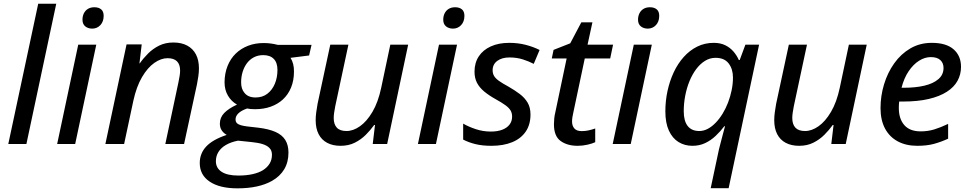

<svg xmlns="http://www.w3.org/2000/svg" viewBox="-20 -780 5254 1040"><path d="M24.9 0 187 -759.8H284.7L123 0Z M289.6 0 403.8 -538.1H501.5L387.2 0ZM479.5 -625Q457 -625 441.9 -637.2Q426.8 -649.4 426.8 -673.3Q426.8 -692.4 434.3 -707.8Q441.9 -723.1 456.3 -731.9Q470.7 -740.7 491.2 -740.7Q514.6 -740.7 528.1 -729.2Q541.5 -717.8 541.5 -694.3Q541.5 -663.1 523.7 -644Q505.9 -625 479.5 -625Z M550.8 0 665.5 -539.6H747.6L735.4 -437H737.3Q756.3 -464.4 782.2 -490.2Q808.1 -516.1 842 -533Q876 -549.8 918.9 -549.8Q962.9 -549.8 993.9 -533.2Q1024.9 -516.6 1041.3 -485.4Q1057.6 -454.1 1057.6 -410.2Q1057.6 -388.7 1054.2 -365.7Q1050.8 -342.8 1046.9 -323.2L977.1 0H875.5L946.3 -333Q950.7 -354 953.1 -369.4Q955.6 -384.8 955.6 -397.9Q955.6 -431.2 938.5 -448Q921.4 -464.8 887.7 -464.8Q852.5 -464.8 816.2 -439.5Q779.8 -414.1 749.5 -362.8Q719.2 -311.5 702.1 -233.4L652.3 0Z M1266.1 240.2Q1170.4 240.2 1116.2 204.1Q1062 168 1062 103Q1062 51.3 1096.9 13.7Q1131.8 -23.9 1208 -49.3Q1189.9 -59.6 1180.4 -74.7Q1170.9 -89.8 1170.9 -109.9Q1170.9 -143.6 1194.6 -168Q1218.3 -192.4 1263.7 -213.4Q1232.4 -231.4 1214.4 -262.5Q1196.3 -293.5 1196.3 -335Q1196.8 -382.8 1212.6 -422.6Q1228.5 -462.4 1257.3 -490.2Q1285.2 -517.1 1323.5 -532Q1361.8 -546.9 1408.2 -546.9Q1427.2 -546.9 1446.3 -544.4Q1465.3 -542 1483.9 -537.1H1667.5L1654.3 -479.5L1553.7 -466.8Q1563 -452.1 1567.9 -433.1Q1572.8 -414.1 1572.3 -391.6Q1572.3 -344.2 1556.6 -305.9Q1541 -267.6 1511.7 -240.7Q1484.4 -215.8 1446.3 -202.1Q1408.2 -188.5 1361.3 -188.5Q1347.7 -188.5 1336.9 -189.5Q1326.2 -190.4 1318.4 -192.4Q1286.6 -181.2 1271.2 -166Q1255.9 -150.9 1255.9 -133.3Q1255.9 -120.6 1263.7 -112.3Q1271.5 -105.5 1285.2 -101.6Q1298.8 -97.7 1318.8 -95.2L1378.4 -88.4Q1436 -81.5 1472.2 -65.4Q1508.3 -49.3 1525.4 -21.7Q1542.5 5.9 1542.5 46.4Q1542.5 98.6 1519.5 137Q1496.6 175.3 1452.6 200.2Q1418 219.7 1371.1 230Q1324.2 240.2 1266.1 240.2ZM1271 170.9Q1314.5 170.9 1348.1 163.3Q1381.8 155.8 1404.8 141.6Q1428.2 126.5 1440.7 105.7Q1453.1 85 1453.1 58.1Q1453.1 46.4 1449.5 36.9Q1445.8 27.3 1438 20Q1425.3 7.8 1402.3 0.5Q1379.4 -6.8 1344.2 -10.3L1269 -18.1Q1230 -10.3 1203.4 5.4Q1176.8 21 1163.1 43.2Q1149.4 65.4 1149.4 93.3Q1149.4 130.4 1180.4 150.6Q1211.4 170.9 1271 170.9ZM1364.3 -252Q1401.9 -252 1428.2 -272.2Q1454.6 -292.5 1468.8 -326.4Q1482.9 -360.4 1482.9 -401.4Q1482.9 -420.9 1477.8 -436Q1472.7 -451.2 1462.9 -460.9Q1453.1 -471.2 1438.7 -476.3Q1424.3 -481.4 1405.8 -481.4Q1377.9 -481.4 1355.7 -470Q1333.5 -458.5 1318.1 -438.2Q1302.7 -418 1294.4 -391.1Q1286.1 -364.3 1286.1 -333.5Q1286.1 -315.9 1290.5 -302Q1294.9 -288.1 1303.2 -278.3Q1322.8 -252 1364.3 -252Z M1824.7 9.8Q1782.7 9.8 1752.2 -6.3Q1721.7 -22.5 1705.8 -53.5Q1689.9 -84.5 1689.9 -128.9Q1689.9 -149.4 1692.9 -171.6Q1695.8 -193.8 1700.2 -217.8L1769 -538.1H1867.2L1795.9 -204.6Q1792 -185.1 1789.8 -168.9Q1787.6 -152.8 1787.6 -140.6Q1787.6 -106.9 1804.4 -88.6Q1821.3 -70.3 1856.9 -70.3Q1893.1 -70.3 1929.9 -96.2Q1966.8 -122.1 1997.6 -174.3Q2028.3 -226.6 2044.9 -304.7L2094.2 -538.1H2190.9L2077.1 0H1999L2011.2 -103H2006.8Q1987.3 -75.7 1961.4 -49.8Q1935.5 -23.9 1901.9 -7.1Q1868.2 9.8 1824.7 9.8Z M2243.7 0 2357.9 -538.1H2455.6L2341.3 0ZM2433.6 -625Q2411.1 -625 2396 -637.2Q2380.9 -649.4 2380.9 -673.3Q2380.9 -692.4 2388.4 -707.8Q2396 -723.1 2410.4 -731.9Q2424.8 -740.7 2445.3 -740.7Q2468.8 -740.7 2482.2 -729.2Q2495.6 -717.8 2495.6 -694.3Q2495.6 -663.1 2477.8 -644Q2460 -625 2433.6 -625Z M2642.1 9.8Q2592.3 9.8 2554.9 0.5Q2517.6 -8.8 2488.8 -23.9V-110.4Q2517.1 -93.8 2556.6 -80.6Q2596.2 -67.4 2638.2 -67.4Q2675.3 -67.4 2700.9 -77.4Q2726.6 -87.4 2740.2 -105.5Q2753.9 -123.5 2753.9 -148.4Q2753.9 -167.5 2745.6 -181.6Q2737.3 -195.8 2717.5 -210.2Q2697.8 -224.6 2664.1 -243.2Q2627.4 -263.7 2602.1 -284.9Q2576.7 -306.2 2563.5 -331.8Q2550.3 -357.4 2550.3 -391.6Q2550.3 -439.9 2573.5 -474.9Q2596.7 -509.8 2638.9 -528.8Q2681.2 -547.9 2738.3 -547.9Q2786.6 -547.9 2828.4 -536.9Q2870.1 -525.9 2902.8 -509.3L2871.1 -434.1Q2844.7 -447.8 2812 -458.3Q2779.3 -468.8 2739.3 -468.8Q2698.7 -468.8 2673.6 -450.2Q2648.4 -431.6 2648.4 -399.4Q2648.4 -382.3 2656.2 -368.7Q2664.1 -355 2683.1 -341.6Q2702.1 -328.1 2735.4 -310.1Q2768.6 -291 2795.4 -270.8Q2822.3 -250.5 2837.9 -224.1Q2853.5 -197.8 2853.5 -159.7Q2853.5 -105 2827.6 -67.1Q2801.8 -29.3 2754.4 -9.8Q2707 9.8 2642.1 9.8Z M3108.9 9.8Q3052.7 9.8 3016.6 -16.4Q2980.5 -42.5 2980.5 -106.9Q2980.5 -121.6 2982.2 -138.4Q2983.9 -155.3 2988.3 -173.3L3049.3 -463.4H2968.8L2978.5 -509.8L3068.8 -545.4L3128.9 -659.2H3189L3162.6 -538.1H3300.8L3285.2 -463.4H3147.5L3085.9 -172.4Q3083 -160.2 3080.8 -146.7Q3078.6 -133.3 3078.6 -121.6Q3078.6 -98.6 3091.1 -84.2Q3103.5 -69.8 3130.9 -69.8Q3149.9 -69.8 3167 -73.5Q3184.1 -77.1 3204.1 -84V-9.8Q3189 -2.4 3162.4 3.7Q3135.7 9.8 3108.9 9.8Z M3298.8 0 3413.1 -538.1H3510.7L3396.5 0ZM3488.8 -625Q3466.3 -625 3451.2 -637.2Q3436 -649.4 3436 -673.3Q3436 -692.4 3443.6 -707.8Q3451.2 -723.1 3465.6 -731.9Q3480 -740.7 3500.5 -740.7Q3523.9 -740.7 3537.4 -729.2Q3550.8 -717.8 3550.8 -694.3Q3550.8 -663.1 3533 -644Q3515.1 -625 3488.8 -625Z M3829.6 239.3 3874.5 28.3Q3878.4 13.7 3884 -8.5Q3889.6 -30.8 3896 -54.2Q3902.3 -77.6 3907.2 -96.2H3903.3Q3882.3 -68.4 3856.4 -43.9Q3830.6 -19.5 3799.6 -4.9Q3768.6 9.8 3730.5 9.8Q3688.5 9.8 3655.3 -10.7Q3622.1 -31.2 3603 -72.8Q3584 -114.3 3584 -177.2Q3584 -233.4 3595.7 -287.4Q3607.4 -341.3 3629.4 -388.4Q3651.4 -435.5 3683.6 -471.4Q3715.8 -507.3 3756.6 -527.6Q3797.4 -547.9 3846.2 -547.9Q3881.8 -547.9 3908 -535.2Q3934.1 -522.5 3952.4 -501.5Q3970.7 -480.5 3981.9 -455.1H3986.8L4017.6 -538.1H4091.8L3926.8 239.3ZM3768.1 -70.3Q3791 -70.3 3813.5 -82Q3835.9 -93.8 3856.4 -115Q3877 -136.2 3894 -164.1Q3911.1 -191.9 3923.6 -224.4Q3936 -256.8 3943.1 -291.5Q3950.2 -326.2 3950.2 -360.4Q3950.2 -405.8 3927 -436.3Q3903.8 -466.8 3856 -466.8Q3825.2 -466.8 3798.8 -450.4Q3772.5 -434.1 3751.2 -405.8Q3730 -377.4 3714.8 -340.6Q3699.7 -303.7 3691.7 -262Q3683.6 -220.2 3683.6 -177.7Q3683.6 -125 3704.8 -97.7Q3726.1 -70.3 3768.1 -70.3Z M4308.6 9.8Q4266.6 9.8 4236.1 -6.3Q4205.6 -22.5 4189.7 -53.5Q4173.8 -84.5 4173.8 -128.9Q4173.8 -149.4 4176.8 -171.6Q4179.7 -193.8 4184.1 -217.8L4252.9 -538.1H4351.1L4279.8 -204.6Q4275.9 -185.1 4273.7 -168.9Q4271.5 -152.8 4271.5 -140.6Q4271.5 -106.9 4288.3 -88.6Q4305.2 -70.3 4340.8 -70.3Q4377 -70.3 4413.8 -96.2Q4450.7 -122.1 4481.4 -174.3Q4512.2 -226.6 4528.8 -304.7L4578.1 -538.1H4674.8L4561 0H4482.9L4495.1 -103H4490.7Q4471.2 -75.7 4445.3 -49.8Q4419.4 -23.9 4385.7 -7.1Q4352.1 9.8 4308.6 9.8Z M4948.7 9.8Q4887.7 9.8 4843 -14.2Q4798.3 -38.1 4773.9 -83.7Q4749.5 -129.4 4749.5 -194.3Q4749.5 -260.3 4768.6 -323.2Q4787.6 -386.2 4823.7 -437Q4859.9 -487.8 4911.1 -517.8Q4962.4 -547.9 5027.3 -547.9Q5105.5 -547.9 5145.5 -512.7Q5185.5 -477.5 5185.5 -418Q5185.5 -377 5166.7 -342.5Q5147.9 -308.1 5108.9 -283Q5069.8 -257.8 5010.7 -243.9Q4951.7 -230 4870.6 -230H4850.6Q4849.6 -222.2 4849.1 -212.9Q4848.6 -203.6 4848.6 -195.3Q4848.6 -136.2 4878.4 -102.3Q4908.2 -68.4 4966.8 -68.4Q5006.3 -68.4 5041 -79.1Q5075.7 -89.8 5115.7 -108.9V-28.8Q5077.6 -11.2 5039.1 -0.7Q5000.5 9.8 4948.7 9.8ZM4863.3 -304.7H4877.9Q4939 -304.7 4986.8 -315.9Q5034.7 -327.1 5062.7 -351.1Q5090.8 -375 5090.8 -412.1Q5090.8 -438.5 5073.5 -454.6Q5056.2 -470.7 5021.5 -470.7Q4989.3 -470.7 4958 -450.9Q4926.8 -431.2 4901.6 -393.8Q4876.5 -356.4 4863.3 -304.7Z"/></svg>

Font: Open Sans Medium
Style: Italic
Weight: 500
Italic angle: -12°
Designer: Monotype Design Team
Foundry: Monotype Imaging Inc.
Version: Version 3.000